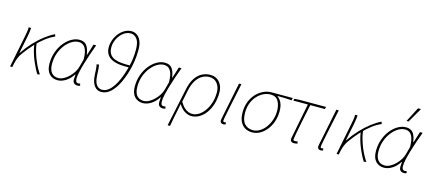

<svg xmlns="http://www.w3.org/2000/svg" viewBox="-62 -1353 4841 2152"><g transform="rotate(15 2358.0 -277.0)"><path d="M44 0 116 -360Q122 -389 127 -420Q132 -451 132 -478H160Q160 -462 156 -433Q152 -404 146 -374L106 -176H110Q157 -246 213 -306Q269 -366 327 -410.5Q385 -455 438 -480L446 -454Q394 -433 341 -392.5Q288 -352 235.5 -296Q183 -240 134 -172Q113 -144 98.5 -108.5Q84 -73 76 -32L70 0ZM362 6Q347 -16 329 -51Q311 -86 293 -129Q275 -172 261.5 -218Q248 -264 242 -307L264 -326Q269 -280 283 -232Q297 -184 315.5 -139Q334 -94 354 -58Q374 -22 390 0Z M596 12Q536 12 499 -28Q462 -68 462 -146Q462 -220 485 -283Q508 -346 546 -392.5Q584 -439 629.5 -464.5Q675 -490 720 -490Q777 -490 804 -454.5Q831 -419 840 -350H844L884 -478H915Q893 -418 872 -357Q851 -296 834.5 -239.5Q818 -183 808 -137Q798 -91 798 -62Q798 -43 804.5 -28.5Q811 -14 833 -14Q839 -14 844 -15.5Q849 -17 852 -18L858 6Q850 9 844 10.5Q838 12 827 12Q805 12 788.5 -1Q772 -14 772 -46Q772 -55 773.5 -70.5Q775 -86 776 -102H772Q738 -48 690.5 -18Q643 12 596 12ZM598 -14Q628 -14 659.5 -30.5Q691 -47 719.5 -75Q748 -103 768.5 -136Q789 -169 797 -202L820 -288Q820 -378 794 -421Q768 -464 718 -464Q678 -464 637.5 -439.5Q597 -415 563.5 -372Q530 -329 510 -272.5Q490 -216 490 -152Q490 -83 518.5 -48.5Q547 -14 598 -14Z M1104 12Q1052 12 1021 -30.5Q990 -73 986 -152Q985 -185 982 -221.5Q979 -258 974 -274L1002 -278Q1005 -265 1008 -230.5Q1011 -196 1012 -158Q1015 -82 1040.5 -48Q1066 -14 1106 -14Q1156 -14 1199.5 -59Q1243 -104 1277.5 -181.5Q1312 -259 1336 -358Q1347 -402 1352.5 -449.5Q1358 -497 1358 -546Q1358 -632 1328 -670Q1298 -708 1256 -708Q1210 -708 1171 -677.5Q1132 -647 1108 -599.5Q1084 -552 1084 -500Q1084 -426 1135 -392Q1186 -358 1302 -358H1350L1342 -334H1294Q1211 -334 1158.5 -352.5Q1106 -371 1081 -407Q1056 -443 1056 -494Q1056 -539 1072 -581.5Q1088 -624 1116 -658.5Q1144 -693 1180.5 -713.5Q1217 -734 1258 -734Q1292 -734 1321 -715Q1350 -696 1368 -655.5Q1386 -615 1386 -552Q1386 -517 1383.5 -483Q1381 -449 1376 -416Q1371 -383 1364 -352Q1340 -248 1301.5 -165.5Q1263 -83 1213 -35.5Q1163 12 1104 12Z M1586 12Q1526 12 1489 -28Q1452 -68 1452 -146Q1452 -220 1475 -283Q1498 -346 1536 -392.5Q1574 -439 1619.5 -464.5Q1665 -490 1710 -490Q1767 -490 1794 -454.5Q1821 -419 1830 -350H1834L1874 -478H1905Q1883 -418 1862 -357Q1841 -296 1824.5 -239.5Q1808 -183 1798 -137Q1788 -91 1788 -62Q1788 -43 1794.5 -28.5Q1801 -14 1823 -14Q1829 -14 1834 -15.5Q1839 -17 1842 -18L1848 6Q1840 9 1834 10.5Q1828 12 1817 12Q1795 12 1778.5 -1Q1762 -14 1762 -46Q1762 -55 1763.5 -70.5Q1765 -86 1766 -102H1762Q1728 -48 1680.5 -18Q1633 12 1586 12ZM1588 -14Q1618 -14 1649.5 -30.5Q1681 -47 1709.5 -75Q1738 -103 1758.5 -136Q1779 -169 1787 -202L1810 -288Q1810 -378 1784 -421Q1758 -464 1708 -464Q1668 -464 1627.5 -439.5Q1587 -415 1553.5 -372Q1520 -329 1500 -272.5Q1480 -216 1480 -152Q1480 -83 1508.5 -48.5Q1537 -14 1588 -14Z M1920 180 2014 -264Q2031 -345 2065 -395Q2099 -445 2143.5 -467.5Q2188 -490 2236 -490Q2306 -490 2346 -443Q2386 -396 2386 -324Q2386 -251 2367 -189.5Q2348 -128 2314.5 -82.5Q2281 -37 2238 -12.5Q2195 12 2148 12Q2113 12 2074 -10.5Q2035 -33 2000 -88Q1990 -36 1981.5 5Q1973 46 1965 87Q1957 128 1948 180ZM2150 -14Q2191 -14 2228 -37.5Q2265 -61 2294.5 -102.5Q2324 -144 2341 -199.5Q2358 -255 2358 -318Q2358 -381 2325 -422.5Q2292 -464 2234 -464Q2193 -464 2153.5 -443Q2114 -422 2083 -374Q2052 -326 2036 -246L2010 -118Q2035 -75 2060.5 -52.5Q2086 -30 2109.5 -22Q2133 -14 2150 -14Z M2518 8Q2503 8 2492.5 -1Q2482 -10 2482 -28Q2482 -33 2483.5 -40Q2485 -47 2486 -54L2572 -478H2600Q2575 -360 2554.5 -263Q2534 -166 2522 -104.5Q2510 -43 2510 -32Q2510 -25 2514 -21.5Q2518 -18 2525 -18Q2528 -18 2531.5 -18.5Q2535 -19 2542 -22L2546 2Q2539 5 2532.5 6.5Q2526 8 2518 8Z M2854 12Q2807 12 2771 -9Q2735 -30 2714.5 -72Q2694 -114 2694 -178Q2694 -247 2716 -302.5Q2738 -358 2775 -397Q2812 -436 2857 -457Q2902 -478 2948 -478H3196L3190 -450Q3149 -453 3108.5 -454.5Q3068 -456 3026 -456V-452Q3058 -430 3075 -391.5Q3092 -353 3092 -296Q3092 -231 3072.5 -175Q3053 -119 3019.5 -77Q2986 -35 2943.5 -11.5Q2901 12 2854 12ZM2856 -14Q2897 -14 2934.5 -36.5Q2972 -59 3001 -98Q3030 -137 3047 -187Q3064 -237 3064 -291Q3064 -359 3037 -405.5Q3010 -452 2946 -452Q2905 -452 2865 -432.5Q2825 -413 2792.5 -377.5Q2760 -342 2741 -292.5Q2722 -243 2722 -182Q2722 -94 2758.5 -54Q2795 -14 2856 -14Z M3338 8Q3319 8 3307.5 -1Q3296 -10 3296 -28Q3296 -33 3297.5 -40Q3299 -47 3300 -54L3378 -452H3210L3214 -474L3278 -478H3582L3576 -452H3406Q3382 -339 3363.5 -247.5Q3345 -156 3334.5 -99Q3324 -42 3324 -32Q3324 -25 3329.5 -21.5Q3335 -18 3344 -18Q3352 -18 3359.5 -19.5Q3367 -21 3375 -22L3379 2Q3365 5 3357 6.5Q3349 8 3338 8Z M3648 8Q3633 8 3622.5 -1Q3612 -10 3612 -28Q3612 -33 3613.5 -40Q3615 -47 3616 -54L3702 -478H3730Q3705 -360 3684.5 -263Q3664 -166 3652 -104.5Q3640 -43 3640 -32Q3640 -25 3644 -21.5Q3648 -18 3655 -18Q3658 -18 3661.5 -18.5Q3665 -19 3672 -22L3676 2Q3669 5 3662.5 6.5Q3656 8 3648 8Z M3832 0 3904 -360Q3910 -389 3915 -420Q3920 -451 3920 -478H3948Q3948 -462 3944 -433Q3940 -404 3934 -374L3894 -176H3898Q3945 -246 4001 -306Q4057 -366 4115 -410.5Q4173 -455 4226 -480L4234 -454Q4182 -433 4129 -392.5Q4076 -352 4023.5 -296Q3971 -240 3922 -172Q3901 -144 3886.5 -108.5Q3872 -73 3864 -32L3858 0ZM4150 6Q4135 -16 4117 -51Q4099 -86 4081 -129Q4063 -172 4049.5 -218Q4036 -264 4030 -307L4052 -326Q4057 -280 4071 -232Q4085 -184 4103.5 -139Q4122 -94 4142 -58Q4162 -22 4178 0Z M4384 12Q4324 12 4287 -28Q4250 -68 4250 -146Q4250 -220 4273 -283Q4296 -346 4334 -392.5Q4372 -439 4417.5 -464.5Q4463 -490 4508 -490Q4565 -490 4592 -454.5Q4619 -419 4628 -350H4632L4672 -478H4703Q4681 -418 4660 -357Q4639 -296 4622.5 -239.5Q4606 -183 4596 -137Q4586 -91 4586 -62Q4586 -43 4592.5 -28.5Q4599 -14 4621 -14Q4627 -14 4632 -15.5Q4637 -17 4640 -18L4646 6Q4638 9 4632 10.5Q4626 12 4615 12Q4593 12 4576.5 -1Q4560 -14 4560 -46Q4560 -55 4561.5 -70.5Q4563 -86 4564 -102H4560Q4526 -48 4478.5 -18Q4431 12 4384 12ZM4386 -14Q4416 -14 4447.5 -30.5Q4479 -47 4507.5 -75Q4536 -103 4556.5 -136Q4577 -169 4585 -202L4608 -288Q4608 -378 4582 -421Q4556 -464 4506 -464Q4466 -464 4425.5 -439.5Q4385 -415 4351.5 -372Q4318 -329 4298 -272.5Q4278 -216 4278 -152Q4278 -83 4306.5 -48.5Q4335 -14 4386 -14ZM4494 -560 4582 -730H4612L4614 -726L4518 -560Z"/></g></svg>

Font: Source Sans 3 VF
Style: Italic
Weight: 200
Italic angle: -11°
Designer: Paul D. Hunt
Foundry: Adobe Systems Incorporated
Version: Version 3.042;hotconv 1.0.118;makeotfexe 2.5.65603